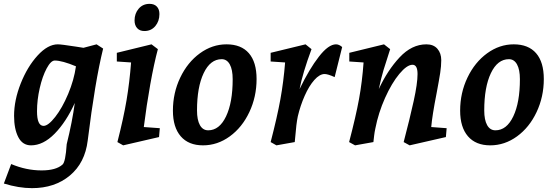

<svg xmlns="http://www.w3.org/2000/svg" viewBox="-43 -741 2871 996"><path d="M173 143Q247 143 281 113Q297 100 303 7Q332 -110 345 -207Q300 -108 240.5 -47.5Q181 13 118 13Q74 13 52 -29.5Q30 -72 30 -140Q30 -221 64.5 -308Q99 -395 152 -453Q205 -511 257 -511Q275 -511 352 -499L390 -493L458 -511L492 -489Q450 -319 412 -12Q398 104 319.5 169.5Q241 235 123 235Q54 235 -23 211L15 110Q93 143 173 143ZM183 -88Q207 -88 243.5 -134.5Q280 -181 310.5 -253.5Q341 -326 351 -397Q279 -427 241 -427Q221 -427 199 -386Q177 -345 163 -283.5Q149 -222 149 -164Q149 -88 183 -88Z M637 -417 563 -422V-467L743 -511L776 -486Q756 -412 736.5 -303Q717 -194 703 -82L786 -76L782 -30L596 13L566 -4Q598 -129 613.5 -221.5Q629 -314 637 -417ZM655 -635Q655 -671 676.5 -696Q698 -721 733 -721Q757 -721 770.5 -707Q784 -693 784 -668Q784 -631 762.5 -605.5Q741 -580 706 -580Q682 -580 668.5 -595Q655 -610 655 -635Z M854 -167Q854 -259 892 -338.5Q930 -418 994 -464.5Q1058 -511 1132 -511Q1208 -511 1248 -465Q1288 -419 1288 -331Q1288 -239 1250.5 -159.5Q1213 -80 1149 -33.5Q1085 13 1010 13Q935 13 894.5 -34Q854 -81 854 -167ZM1164 -330Q1164 -380 1149 -407Q1134 -434 1107 -434Q1048 -434 1013.5 -361.5Q979 -289 979 -168Q979 -119 994 -92Q1009 -65 1037 -65Q1095 -65 1129.5 -137Q1164 -209 1164 -330Z M1436 -417 1361 -422V-467L1542 -511L1573 -486Q1527 -362 1511 -279Q1562 -384 1611.5 -447.5Q1661 -511 1700 -511Q1716 -511 1732 -497L1693 -341Q1658 -357 1641 -357Q1615 -357 1587.5 -326Q1560 -295 1537.5 -244Q1515 -193 1502 -138Q1494 -101 1488 -25L1486 -4L1391 13L1361 -4Q1395 -135 1411.5 -226Q1428 -317 1436 -417Z M1843 -417 1769 -422V-467L1949 -511L1981 -486Q1959 -419 1946.5 -377.5Q1934 -336 1922 -279Q1967 -376 2030 -443.5Q2093 -511 2169 -511Q2206 -511 2226 -488Q2246 -465 2246 -429Q2246 -398 2240.5 -362.5Q2235 -327 2222 -258Q2199 -141 2194 -82L2274 -76L2270 -30L2082 13L2051 -4Q2083 -126 2103 -217Q2123 -308 2123 -357Q2123 -405 2097 -405Q2068 -405 2028.5 -357.5Q1989 -310 1954.5 -233Q1920 -156 1904 -74Q1900 -56 1898 -38.5Q1896 -21 1894 -4L1799 13L1768 -4Q1803 -137 1819.5 -227.5Q1836 -318 1843 -417Z M2344 -167Q2344 -259 2382 -338.5Q2420 -418 2484 -464.5Q2548 -511 2622 -511Q2698 -511 2738 -465Q2778 -419 2778 -331Q2778 -239 2740.5 -159.5Q2703 -80 2639 -33.5Q2575 13 2500 13Q2425 13 2384.5 -34Q2344 -81 2344 -167ZM2654 -330Q2654 -380 2639 -407Q2624 -434 2597 -434Q2538 -434 2503.5 -361.5Q2469 -289 2469 -168Q2469 -119 2484 -92Q2499 -65 2527 -65Q2585 -65 2619.5 -137Q2654 -209 2654 -330Z"/></svg>

Font: Andada Pro
Style: Bold Italic
Weight: 700
Italic angle: -7°
Designer: Carolina Giovagnoli
Foundry: Huerta Tipografica
Version: Version 3.005; ttfautohint (v1.8.4)